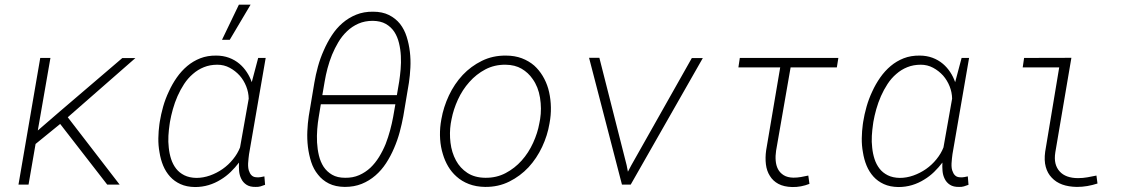

<svg xmlns="http://www.w3.org/2000/svg" viewBox="-20 -770 4735 801"><path d="M231 -252.9 427.2 0H479L262.7 -280.8L544.9 -527.8H490.2L227.5 -303.2L137.7 -225.6L190.4 -528.3H147.9L57.1 0H99.1L128.4 -169.4Z M1088.4 -528.3H1057.1L1030.3 -427.2Q1022.5 -449.7 1009.5 -469.2Q996.6 -488.8 979.5 -503.4Q960 -520 935.3 -529.1Q910.6 -538.1 882.3 -538.1Q845.7 -538.6 815.7 -526.9Q785.6 -515.1 761.2 -494.6Q736.8 -474.1 717.5 -446.5Q698.2 -418.9 684.6 -388.7Q669.9 -357.9 660.6 -325.2Q651.4 -292.5 646.5 -261.7L645 -251.5Q641.1 -223.6 640.6 -193.4Q640.1 -163.1 645.5 -134.3Q649.9 -105.5 660.6 -79.3Q671.4 -53.2 689.5 -33.2Q707 -13.7 732.7 -2Q758.3 9.8 793.5 10.3Q823.2 10.3 850.3 2.2Q877.4 -5.9 901.4 -21Q923.3 -34.2 942.4 -52.7Q961.4 -71.3 977.1 -91.8Q976.1 -74.7 977.5 -56.9Q979 -39.1 986.3 -24.4Q993.7 -8.8 1008.3 0.7Q1022.9 10.3 1046.4 9.8Q1057.1 10.3 1066.7 7.6Q1076.2 4.9 1085.9 1L1083 -34.2Q1075.7 -32.7 1068.1 -31.2Q1060.5 -29.8 1052.7 -30.3Q1039.6 -30.3 1032 -36.4Q1024.4 -42.5 1021 -51.8Q1017.1 -59.1 1015.9 -68.6Q1014.6 -78.1 1015.1 -88.4Q1015.6 -98.6 1016.8 -108.9Q1018.1 -119.1 1019 -127ZM687.5 -251 689 -261.2Q693.4 -286.6 701.2 -314.5Q709 -342.3 720.7 -369.1Q732.4 -395.5 748 -419.4Q763.7 -443.4 784.7 -461.4Q805.2 -479.5 830.6 -489.7Q856 -500 886.7 -500Q914.6 -500 938.2 -487.3Q961.9 -474.6 980 -454.6Q997.1 -435.1 1007.1 -409.9Q1017.1 -384.8 1017.6 -358.4L981.4 -154.8Q971.2 -128.9 952.1 -105.5Q933.1 -82 908.7 -64.9Q884.3 -47.9 856 -37.8Q827.6 -27.8 799.3 -27.8Q770 -28.3 749 -38.8Q728 -49.3 714.8 -66.4Q701.2 -84 693.8 -106.7Q686.5 -129.4 684.1 -153.8Q681.2 -178.2 682.6 -203.4Q684.1 -228.5 687.5 -251ZM976.6 -750.5 906.2 -604H938.5L1025.4 -750.5Z M1662.6 -285.6 1686 -425.3Q1690.4 -454.6 1692.1 -488Q1693.8 -521.5 1689.9 -554.2Q1686 -586.9 1676.5 -616.9Q1667 -647 1648.9 -670.4Q1630.4 -693.4 1602.8 -707.3Q1575.2 -721.2 1536.6 -721.2Q1497.6 -721.7 1465.8 -708.7Q1434.1 -695.8 1408.7 -673.8Q1383.3 -651.9 1364 -622.1Q1344.7 -592.3 1330.6 -559.6Q1315.9 -526.9 1306.4 -492.2Q1296.9 -457.5 1291.5 -425.3L1268.1 -285.6Q1263.7 -256.3 1262.2 -223.1Q1260.7 -189.9 1264.6 -157.2Q1268.6 -124.5 1278.3 -94.2Q1288.1 -64 1306.6 -41.5Q1324.7 -18.1 1352.1 -4.4Q1379.4 9.3 1418.5 9.8Q1457.5 9.8 1489 -2.9Q1520.5 -15.6 1546.4 -38.1Q1571.3 -59.6 1590.6 -89.1Q1609.9 -118.7 1624 -151.9Q1638.2 -184.6 1647.5 -219Q1656.7 -253.4 1662.6 -285.6ZM1629.4 -335 1620.1 -281.7Q1615.2 -254.9 1607.4 -226.1Q1599.6 -197.3 1588.9 -169.4Q1577.1 -140.6 1561.3 -115Q1545.4 -89.4 1525.4 -70.3Q1504.4 -50.8 1478.3 -39.3Q1452.1 -27.8 1419.9 -28.3Q1387.2 -28.3 1365.5 -41Q1343.8 -53.7 1330.1 -74.2Q1316.9 -94.7 1310.5 -121.1Q1304.2 -147.5 1302.7 -175.8Q1301.3 -203.6 1303.5 -231.2Q1305.7 -258.8 1309.6 -281.2L1318.4 -335ZM1324.7 -373 1334.5 -430.2Q1338.9 -456.5 1346.4 -485.1Q1354 -513.7 1365.2 -541.5Q1376.5 -568.8 1391.6 -594.2Q1406.7 -619.6 1427.7 -639.6Q1448.7 -659.7 1475.3 -671.4Q1502 -683.1 1535.2 -683.1Q1567.9 -682.6 1589.6 -670.2Q1611.3 -657.7 1625 -637.2Q1638.2 -616.7 1644.5 -590.6Q1650.9 -564.5 1652.3 -536.6Q1653.8 -508.8 1651.4 -481Q1648.9 -453.1 1645.5 -430.7L1635.7 -373Z M1821.3 -272.5 1818.4 -254.4Q1814 -221.7 1816.2 -189.2Q1818.4 -156.7 1827.6 -127Q1835.4 -100.1 1849.6 -75.9Q1863.8 -51.8 1884.3 -33.7Q1906.2 -13.7 1936.3 -2.2Q1966.3 9.3 2003.9 9.8Q2059.1 10.3 2104.7 -12.5Q2150.4 -35.2 2185.1 -72.3Q2219.2 -109.4 2241.7 -157.2Q2264.2 -205.1 2272.5 -255.4L2275.4 -273.4Q2279.8 -305.7 2277.6 -338.1Q2275.4 -370.6 2267.1 -400.4Q2258.8 -428.7 2243.9 -453.4Q2229 -478 2208.5 -496.6Q2186.5 -515.6 2157 -526.9Q2127.4 -538.1 2090.3 -538.1Q2035.6 -538.6 1990.2 -516.1Q1944.8 -493.7 1910.6 -457.5Q1875.5 -419.9 1852.8 -371.6Q1830.1 -323.2 1821.3 -272.5ZM1860.4 -254.4 1863.8 -272.5Q1871.6 -313.5 1890.4 -354.5Q1909.2 -395.5 1938 -427.7Q1966.8 -460.4 2004.9 -480.5Q2043 -500.5 2089.4 -500Q2128.4 -499.5 2156.2 -483.2Q2184.1 -466.8 2202.1 -440.4Q2225.6 -407.7 2232.9 -362.3Q2240.2 -316.9 2233.4 -273.4L2230 -255.4Q2223.1 -215.8 2204.1 -174.1Q2185.1 -132.3 2156.2 -100.1Q2127.4 -67.9 2089.4 -47.9Q2051.3 -27.8 2004.9 -28.3Q1960 -28.8 1929.7 -48.8Q1899.4 -68.8 1882.3 -100.6Q1864.3 -133.8 1859.4 -174.6Q1854.5 -215.3 1860.4 -254.4Z M2574.7 0H2611.3L2912.1 -527.8H2866.2L2613.8 -80.6L2599.6 -53.7L2594.2 -81.1L2480.5 -528.8H2437.5Z M3471.2 -488.8 3477.5 -528.3H3066.4L3060.5 -488.8H3234.9L3176.3 -143.1Q3171.9 -111.8 3175.3 -84.2Q3178.7 -56.6 3191.9 -36.1Q3204.6 -15.1 3227.3 -2.9Q3250 9.3 3284.7 10.3Q3303.7 10.7 3321.5 7.3Q3339.4 3.9 3356.9 -2.9L3352.1 -37.6Q3336.9 -34.2 3321.5 -31.5Q3306.2 -28.8 3290 -28.8Q3265.1 -29.3 3249.5 -39.1Q3233.9 -48.8 3225.6 -64.5Q3217.8 -79.6 3216.1 -99.6Q3214.4 -119.6 3217.8 -141.6L3278.3 -488.8Z M4022.9 -528.3H3991.7L3964.8 -427.2Q3957 -449.7 3944.1 -469.2Q3931.2 -488.8 3914.1 -503.4Q3894.5 -520 3869.9 -529.1Q3845.2 -538.1 3816.9 -538.1Q3780.3 -538.6 3750.2 -526.9Q3720.2 -515.1 3695.8 -494.6Q3671.4 -474.1 3652.1 -446.5Q3632.8 -418.9 3619.1 -388.7Q3604.5 -357.9 3595.2 -325.2Q3585.9 -292.5 3581.1 -261.7L3579.6 -251.5Q3575.7 -223.6 3575.2 -193.4Q3574.7 -163.1 3580.1 -134.3Q3584.5 -105.5 3595.2 -79.3Q3606 -53.2 3624 -33.2Q3641.6 -13.7 3667.2 -2Q3692.9 9.8 3728 10.3Q3757.8 10.3 3784.9 2.2Q3812 -5.9 3835.9 -21Q3857.9 -34.2 3877 -52.7Q3896 -71.3 3911.6 -91.8Q3910.6 -74.7 3912.1 -56.9Q3913.6 -39.1 3920.9 -24.4Q3928.2 -8.8 3942.9 0.7Q3957.5 10.3 3981 9.8Q3991.7 10.3 4001.2 7.6Q4010.7 4.9 4020.5 1L4017.6 -34.2Q4010.3 -32.7 4002.7 -31.2Q3995.1 -29.8 3987.3 -30.3Q3974.1 -30.3 3966.6 -36.4Q3959 -42.5 3955.6 -51.8Q3951.7 -59.1 3950.4 -68.6Q3949.2 -78.1 3949.7 -88.4Q3950.2 -98.6 3951.4 -108.9Q3952.6 -119.1 3953.6 -127ZM3622.1 -251 3623.5 -261.2Q3627.9 -286.6 3635.7 -314.5Q3643.6 -342.3 3655.3 -369.1Q3667 -395.5 3682.6 -419.4Q3698.2 -443.4 3719.2 -461.4Q3739.7 -479.5 3765.1 -489.7Q3790.5 -500 3821.3 -500Q3849.1 -500 3872.8 -487.3Q3896.5 -474.6 3914.6 -454.6Q3931.6 -435.1 3941.7 -409.9Q3951.7 -384.8 3952.1 -358.4L3916 -154.8Q3905.8 -128.9 3886.7 -105.5Q3867.7 -82 3843.3 -64.9Q3818.8 -47.9 3790.5 -37.8Q3762.2 -27.8 3733.9 -27.8Q3704.6 -28.3 3683.6 -38.8Q3662.6 -49.3 3649.4 -66.4Q3635.7 -84 3628.4 -106.7Q3621.1 -129.4 3618.7 -153.8Q3615.7 -178.2 3617.2 -203.4Q3618.7 -228.5 3622.1 -251Z M4252.4 -528.3 4246.6 -488.8H4398.9L4340.3 -136.7Q4335.4 -100.6 4342.8 -73.7Q4350.1 -46.9 4367.7 -28.8Q4385.3 -9.8 4411.6 -0.2Q4438 9.3 4472.7 9.8Q4495.1 9.8 4516.4 6.1Q4537.6 2.4 4558.6 -4.4L4554.2 -37.6Q4535.6 -33.7 4516.6 -30.3Q4497.6 -26.9 4477.5 -26.9Q4452.1 -26.9 4432.6 -33.9Q4413.1 -41 4400.9 -54.7Q4388.2 -68.4 4383.3 -88.1Q4378.4 -107.9 4382.8 -135.3L4449.7 -528.8Z"/></svg>

Font: Roboto Mono ExtraLight
Style: Italic
Weight: 250
Italic angle: -10°
Monospace: yes
Designer: Google
Version: Version 3.000